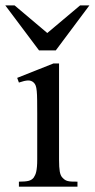

<svg xmlns="http://www.w3.org/2000/svg" viewBox="-33 -697 354 717"><path d="M37.6 0V-18.6Q62 -18.6 74 -21.7Q85.9 -24.9 92.8 -33.7Q95.7 -38.1 98.1 -43.2Q100.6 -48.3 102.3 -55.9Q104 -63.5 105 -74.5Q106 -85.4 106 -101.1V-273.4Q106 -303.2 105.7 -323.5Q105.5 -343.8 104.2 -356.9Q103 -370.1 100.3 -377.2Q97.7 -384.3 92.8 -388.7Q84 -397 71.3 -396.5Q58.6 -396 37.6 -388.7L31.2 -406.2L166.5 -460H187.5V-101.1Q187.5 -71.3 190.2 -56.4Q192.9 -41.5 199.2 -34.7Q204.1 -29.3 208.5 -26.1Q212.9 -22.9 219 -21.2Q225.1 -19.5 233.9 -19Q242.7 -18.6 256.3 -18.6V0ZM175.3 -508.8H112.8L-13.2 -676.8H21.5L143.6 -573.7L266.1 -676.8H300.8Z"/></svg>

Font: Doulos SIL APac
Style: Regular
Weight: 400
Designer: Walt Agee, Victor Gaultney, Peter Martin, Debbi Hosken, Becca Hirsbrunner
Foundry: SIL International
Version: Version 5.000